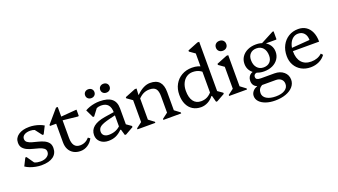

<svg xmlns="http://www.w3.org/2000/svg" viewBox="-76 -1457 4231 2401"><g transform="rotate(-20 2039.0 -257.0)"><path d="M245 12Q208 12 169.5 4.5Q131 -3 96.5 -16Q62 -29 35 -48L86 -149H102L191 -21H124L118 -94Q144 -64 175.5 -50.5Q207 -37 249 -37Q303 -37 337 -61Q371 -85 371 -122Q371 -152 348.5 -169Q326 -186 291 -196.5Q256 -207 216.5 -216.5Q177 -226 142 -241.5Q107 -257 84.5 -283Q62 -309 62 -353Q62 -417 116 -454.5Q170 -492 261 -492Q295 -492 328.5 -486Q362 -480 393.5 -469Q425 -458 451 -442L400 -341H384L286 -469H362L368 -396Q349 -418 319 -430.5Q289 -443 257 -443Q207 -443 177.5 -424Q148 -405 148 -373Q148 -343 170.5 -326.5Q193 -310 228 -300Q263 -290 302.5 -280.5Q342 -271 377 -255.5Q412 -240 434.5 -213.5Q457 -187 457 -142Q457 -68 402 -28Q347 12 245 12Z M766 12Q713 12 674 -10Q635 -32 614 -71.5Q593 -111 593 -166V-469L636 -414H510V-429L660 -604H683V-192Q683 -125 708 -91Q733 -57 784 -57Q856 -57 906 -115L932 -96Q907 -47 862.5 -17.5Q818 12 766 12ZM883 -405 670 -428V-475L880 -492H892V-411Z M1352 12 1329 -67H1319V-297Q1319 -367 1288.5 -401.5Q1258 -436 1196 -436Q1164 -436 1134.5 -423.5Q1105 -411 1086 -389L1092 -469H1171L1070 -336H1054L1003 -442Q1030 -458 1061.5 -469Q1093 -480 1127.5 -486Q1162 -492 1197 -492Q1304 -492 1356.5 -450Q1409 -408 1409 -322V-81L1368 -138L1475 -63V-48L1369 12ZM1137 12Q1072 12 1030.5 -24Q989 -60 989 -117Q989 -252 1196 -285L1356 -310V-270L1240 -242Q1151 -220 1116 -196Q1081 -172 1081 -129Q1081 -96 1104 -77Q1127 -58 1167 -58Q1269 -58 1334 -129V-67H1319Q1279 -26 1235.5 -7Q1192 12 1137 12ZM1116 -564Q1089 -564 1071.5 -580.5Q1054 -597 1054 -623Q1054 -649 1071.5 -665.5Q1089 -682 1116 -682Q1143 -682 1160.5 -665.5Q1178 -649 1178 -623Q1178 -597 1160.5 -580.5Q1143 -564 1116 -564ZM1317 -564Q1290 -564 1272.5 -580.5Q1255 -597 1255 -623Q1255 -649 1272.5 -665.5Q1290 -682 1317 -682Q1345 -682 1362.5 -665.5Q1380 -649 1380 -623Q1380 -597 1362.5 -580.5Q1345 -564 1317 -564Z M1869 0V-14L1959 -82L1943 -54V-287Q1943 -358 1918 -388Q1893 -418 1834 -418Q1788 -418 1749.5 -398.5Q1711 -379 1673 -335V-401H1688Q1780 -492 1869 -492Q1952 -492 1992.5 -447Q2033 -402 2033 -311V-52L2017 -81L2106 -14V0ZM1524 0V-14L1614 -82L1598 -52V-394L1641 -331L1525 -413V-428L1665 -484H1688L1683 -401H1688V-52L1673 -81L1762 -14V0Z M2566 12 2543 -74H2534V-675L2577 -612L2461 -694V-709L2601 -765H2624V-81L2583 -138L2690 -63V-48L2583 12ZM2369 12Q2306 12 2259.5 -17Q2213 -46 2188 -99.5Q2163 -153 2163 -226Q2163 -304 2196.5 -364Q2230 -424 2289.5 -458Q2349 -492 2426 -492Q2513 -492 2569 -451V-357Q2547 -396 2507.5 -417Q2468 -438 2416 -438Q2370 -438 2334 -413.5Q2298 -389 2277.5 -345Q2257 -301 2257 -244Q2257 -155 2292.5 -106.5Q2328 -58 2394 -58Q2441 -58 2478 -77.5Q2515 -97 2549 -140V-74H2534Q2504 -34 2460 -11Q2416 12 2369 12Z M2744 0V-14L2834 -82L2818 -54V-394L2861 -331L2745 -413V-428L2885 -484H2908V-52L2893 -81L2982 -14V0ZM2864 -558Q2833 -558 2814 -576.5Q2795 -595 2795 -624Q2795 -653 2814 -671.5Q2833 -690 2864 -690Q2895 -690 2914 -671.5Q2933 -653 2933 -624Q2933 -595 2914 -576.5Q2895 -558 2864 -558Z M3268 251Q3199 251 3145.5 232.5Q3092 214 3062 181.5Q3032 149 3032 107Q3032 73 3055 45Q3078 17 3114 7V-21H3178V12Q3125 41 3125 101Q3125 149 3170.5 177Q3216 205 3294 205Q3370 205 3414 176.5Q3458 148 3458 99Q3458 59 3431.5 35.5Q3405 12 3360 12H3163Q3114 12 3085 -14Q3056 -40 3056 -85Q3056 -115 3068 -137.5Q3080 -160 3101.5 -173Q3123 -186 3151 -186L3180 -157Q3155 -157 3141 -145.5Q3127 -134 3127 -113Q3127 -91 3143 -81.5Q3159 -72 3194 -72H3373Q3448 -72 3495.5 -31.5Q3543 9 3543 73Q3543 125 3508 165.5Q3473 206 3411 228.5Q3349 251 3268 251ZM3262 -139Q3203 -139 3157.5 -161Q3112 -183 3086.5 -221.5Q3061 -260 3061 -310Q3061 -364 3089 -405Q3117 -446 3166 -469Q3215 -492 3279 -492Q3338 -492 3383.5 -470Q3429 -448 3454.5 -409.5Q3480 -371 3480 -321Q3480 -268 3452 -226.5Q3424 -185 3375 -162Q3326 -139 3262 -139ZM3274 -188Q3326 -188 3356.5 -219Q3387 -250 3387 -303Q3387 -368 3355 -405.5Q3323 -443 3267 -443Q3215 -443 3184.5 -412Q3154 -381 3154 -328Q3154 -264 3186.5 -226Q3219 -188 3274 -188ZM3307 -454 3528 -570H3543V-466L3537 -461H3404V-454Z M3827 12Q3758 12 3704.5 -18Q3651 -48 3621 -101Q3591 -154 3591 -222Q3591 -302 3623 -362.5Q3655 -423 3711 -457.5Q3767 -492 3840 -492Q3900 -492 3943.5 -463Q3987 -434 4010.5 -380.5Q4034 -327 4034 -254H3651V-294L3928 -315Q3928 -372 3898.5 -405Q3869 -438 3819 -438Q3780 -438 3749.5 -414Q3719 -390 3702 -347.5Q3685 -305 3685 -250Q3685 -156 3730 -104.5Q3775 -53 3858 -53Q3946 -53 4002 -106L4024 -82Q3992 -37 3940.5 -12.5Q3889 12 3827 12Z"/></g></svg>

Font: Platypi Light
Style: Regular
Weight: 300
Designer: David Sargent
Foundry: Bolt Cutter Type
Version: Version 1.200